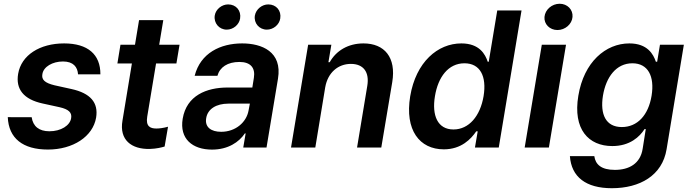

<svg xmlns="http://www.w3.org/2000/svg" viewBox="-20 -783 3670 1019"><path d="M394.2 -388.5H512.8C513.5 -494 446 -552.6 320.3 -552.6C191.1 -552.6 93 -490.4 76.3 -391.3C62.5 -310 105.1 -255.7 206.3 -233.7L295.8 -214.1C344.8 -203.1 362.6 -185.4 357.6 -156.2C351.9 -117.2 303.6 -85.9 241.5 -86.3C188.2 -86.6 155.2 -111.5 148.1 -160.9L21.3 -161.2C25.9 -49 101.2 10.7 234.4 10.7C367.2 10.7 473 -57.9 490.1 -158.7C503.2 -239 459.2 -288.4 359.7 -310.4L269.5 -330.3C217 -343 199.6 -360.4 204.9 -389.6C210.6 -428.6 258.5 -456.7 314.3 -456.7C369.3 -456.7 391.7 -427.2 394.2 -388.5Z M932.9 -545.5H824.9L846.6 -676.1H718L696.4 -545.5H619.3L603 -446H680L630 -142.8C612.2 -40.5 677.6 9.9 775.2 7.5C811.4 6.4 838.1 -0.7 853.7 -5.3L871.8 -110.4C846.2 -103.3 825.3 -100.9 809.7 -100.9C777.3 -100.9 752.8 -112.2 761.4 -164.1L808.2 -446H916.2Z M1105.1 11C1190.7 11 1248.9 -29.1 1279.5 -74.9H1283.7L1271 0H1394.5L1455.3 -365.1C1479.4 -509.2 1369 -552.6 1265.3 -552.6C1150.6 -552.6 1044 -502.1 1013.1 -380.7H1133.9C1146.7 -426.8 1188.2 -454.2 1250.7 -454.2C1310.4 -454.2 1335.9 -422.6 1327.4 -370L1319.2 -318.5H1187.9C1076 -318.5 970.2 -275.9 949.6 -153.1C931.8 -46.2 1001.4 11 1105.1 11ZM1074.2 -155.2C1081.7 -204.9 1128.2 -233 1192.1 -233H1306.1L1299 -195.7C1288 -134.6 1230.8 -83.5 1153.8 -83.5C1100.1 -83.5 1066.4 -108.3 1074.2 -155.2ZM1119.7 -700.6C1113.6 -660.5 1143.1 -625.7 1183.2 -625.7C1218.8 -625.7 1249.3 -652.7 1254.3 -684.7C1261 -726.6 1233 -759.6 1190.7 -759.6C1157.7 -759.6 1125 -734.4 1119.7 -700.6ZM1332.7 -700.6C1326 -659.8 1356.2 -625.7 1396.3 -625.7C1431.8 -625.7 1462.4 -652.7 1467.3 -684.7C1474.1 -726.6 1446 -759.6 1403.8 -759.6C1370.7 -759.6 1338.8 -734.4 1332.7 -700.6Z M1706 -319.6C1719.8 -398.4 1774.9 -443.9 1842.3 -443.9C1909.4 -443.9 1941.4 -399.9 1929.3 -327.4L1875 0H2003.6L2061.8 -347.3C2083.5 -478.3 2020.6 -552.6 1909.1 -552.6C1827.4 -552.6 1763.8 -513.8 1729.8 -452.8H1723L1738.6 -545.5H1615.4L1524.5 0H1653.4Z M2335.6 9.6C2429 9.6 2480.5 -46.2 2507.5 -85.9H2515.3L2500.7 0H2627.1L2747.9 -727.3H2619L2573.9 -455.3H2568.5C2555.4 -494.7 2524.9 -552.6 2428.6 -552.6C2302.9 -552.6 2187.5 -453.8 2157 -272C2127.5 -92.3 2206.7 9.6 2335.6 9.6ZM2288.4 -272.7C2305 -374.3 2359.4 -447.1 2445 -447.1C2528.1 -447.1 2563.9 -378.6 2546.5 -272.7C2528.8 -166.9 2468.8 -95.9 2386.7 -95.9C2302.2 -95.9 2271.3 -170.5 2288.4 -272.7Z M2764.6 0H2893.1L2984 -545.5H2855.5ZM2869.7 -693.2C2866.5 -654.8 2897.7 -623.6 2938.6 -623.6C2979.4 -623.6 3015.6 -654.8 3018.5 -693.2C3021.7 -731.9 2991.1 -763.1 2950.3 -763.1C2909.1 -763.1 2873.2 -731.9 2869.7 -693.2Z M3227.3 215.9C3375.4 215.9 3495 148.8 3517.8 8.9L3609.4 -545.5H3482.6L3467.7 -455.3H3460.9C3447.8 -494.7 3416.5 -552.6 3320.3 -552.6C3194.2 -552.6 3078.8 -453.8 3049.4 -274.9C3019.5 -96.6 3103.7 -7.8 3229.8 -7.8C3323.5 -7.8 3375.4 -57.9 3400.9 -98H3407.3L3391 5.3C3378.9 86.3 3317.8 118.6 3243.3 118.6C3170.8 118.6 3140.3 89.8 3134.2 45.8L3004.6 45.5C3012.4 156.2 3089.5 215.9 3227.3 215.9ZM3180 -275.2C3196.4 -374.3 3250.4 -447.1 3336.3 -447.1C3419 -447.1 3454.9 -378.6 3438.2 -275.2C3421.2 -171.2 3362.6 -108.7 3280.2 -108.7C3195 -108.7 3164.1 -176.1 3180 -275.2Z"/></svg>

Font: Margiela Sans Semi Bold
Style: Italic
Weight: 600
Italic angle: -9.39999°
Designer: Stefan Endress, Andreas Faust
Version: Version 1.100;FEAKit 1.0